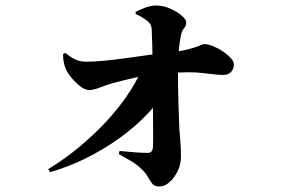

<svg xmlns="http://www.w3.org/2000/svg" viewBox="-20 -620 1040 697"><path d="M155 -6Q217 -44 269 -87.5Q321 -131 364 -177Q407 -223 439 -269.5Q471 -316 492 -361L576 -367V-282Q549 -241 508 -199Q467 -157 413.5 -118.5Q360 -80 297 -48Q234 -16 162 5ZM559 57Q541 57 533 47Q525 37 517 22.5Q509 8 494 -6Q478 -22 459 -33.5Q440 -45 411 -61L414 -72Q444 -69 470 -67Q496 -65 517 -65Q533 -65 535 -84Q536 -97 536 -126.5Q536 -156 535.5 -197.5Q535 -239 534.5 -288.5Q534 -338 534 -391Q534 -396 533.5 -417Q533 -438 532.5 -463Q532 -488 531 -507Q531 -520 528 -527.5Q525 -535 517 -542Q505 -552 494.5 -558Q484 -564 473 -569L472 -577Q486 -584 506.5 -592Q527 -600 547 -600Q573 -600 598.5 -588.5Q624 -577 640 -563Q656 -549 656 -539Q656 -526 648.5 -518Q641 -510 637 -492Q632 -468 630 -447.5Q628 -427 627 -412Q626 -400 626 -369.5Q626 -339 626.5 -300Q627 -261 628.5 -222Q630 -183 631 -154Q632 -137 634.5 -109.5Q637 -82 637 -52Q637 -23 624.5 2Q612 27 594.5 42Q577 57 559 57ZM304 -293Q288 -293 269.5 -308Q251 -323 236.5 -341.5Q222 -360 217 -374Q213 -386 211 -396.5Q209 -407 209 -424L217 -428Q234 -414 251.5 -405Q269 -396 293 -396Q321 -396 358 -399.5Q395 -403 434.5 -408.5Q474 -414 512.5 -419.5Q551 -425 584 -428Q623 -432 648 -437.5Q673 -443 687.5 -448Q702 -453 709.5 -456.5Q717 -460 721 -460Q735 -460 753.5 -452.5Q772 -445 789 -433.5Q806 -422 817.5 -409.5Q829 -397 829 -386Q829 -370 819 -359Q809 -348 791 -348Q767 -348 718.5 -354.5Q670 -361 583 -354Q523 -350 476.5 -339.5Q430 -329 396 -320Q367 -312 343 -302.5Q319 -293 304 -293Z"/></svg>

Font: Noto Serif JP ExtraLight ExtraBold
Style: Regular
Weight: 800
Version: Version 2.003-H1;hotconv 1.1.1;makeotfexe 2.6.0